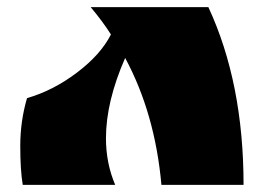

<svg xmlns="http://www.w3.org/2000/svg" viewBox="-20 -520 745 540"><path d="M665 0H434Q416 -201 332 -357Q278 -234 278 -131Q278 -61 304 0H44Q37 -41 37 -110Q37 -179 56 -244Q129 -265 196 -315.5Q263 -366 292 -423Q270 -458 235 -500H566Q665 -287 665 0Z"/></svg>

Font: Ruslan Display
Style: Regular
Weight: 400
Version: Version 1.000